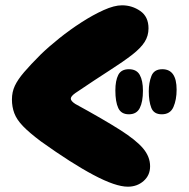

<svg xmlns="http://www.w3.org/2000/svg" viewBox="-20 -702 711 724"><path d="M462 2Q416 2 333 -42Q250 -86 134 -169Q90 -202 66.5 -226.5Q43 -251 34 -275Q25 -299 25 -327Q25 -355 36 -378.5Q47 -402 71 -430Q95 -458 134 -497Q164 -526 204 -558Q244 -590 287.5 -618Q331 -646 371 -664Q411 -682 440 -682Q478 -682 509 -660.5Q540 -639 540 -595Q540 -567 525.5 -544Q511 -521 479 -496Q447 -471 394 -437Q341 -403 264 -351Q247 -339 247 -330Q247 -321 264 -310Q370 -252 431.5 -213Q493 -174 519.5 -142.5Q546 -111 546 -75Q546 -41 521.5 -19.5Q497 2 462 2ZM590 -271Q560 -271 550.5 -295.5Q541 -320 541 -358Q541 -390 551 -415.5Q561 -441 592 -441Q646 -441 646 -364Q646 -326 634 -298.5Q622 -271 590 -271ZM466 -271Q437 -271 426 -294.5Q415 -318 415 -361Q415 -398 426 -419.5Q437 -441 466 -441Q495 -441 507 -419.5Q519 -398 519 -360Q519 -318 507 -294.5Q495 -271 466 -271Z"/></svg>

Font: Cherry Bomb One
Style: Regular
Weight: 400
Designer: satsuyako
Foundry: satsuyako
Version: Version 4.100; ttfautohint (v1.8.3)